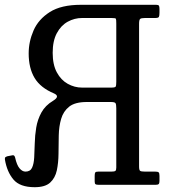

<svg xmlns="http://www.w3.org/2000/svg" viewBox="-38 -770 712 800"><path d="M-17.5 -105Q-18.5 -113 -15.2 -115.2Q-12 -117.5 -7 -119L14 -123Q22 -125 25 -113.5Q32 -82 43.5 -68.5Q55 -55 68 -55Q88 -55 95.5 -71Q103 -87 104.5 -113.8Q106 -140.5 106.8 -173Q107.5 -205.5 113 -238.8Q118.5 -272 134.5 -301.2Q150.5 -330.5 183 -350Q213.5 -368.5 187.5 -380.5Q131 -404 106.2 -445Q81.5 -486 81.5 -547.5Q81.5 -596.5 101.8 -643Q122 -689.5 169.5 -719.8Q217 -750 299 -750H612.5Q621.5 -750 624 -746.5Q626.5 -743 626.5 -733V-717.5Q626.5 -704 624 -699.5Q621.5 -695 608.5 -695H566Q550 -695 545.8 -691Q541.5 -687 541.5 -671V-76.5Q541.5 -61.5 545.8 -58.2Q550 -55 565.5 -55H608.5Q619 -55 622.8 -52Q626.5 -49 626.5 -37.5V-16Q626.5 -6.5 623.2 -3.2Q620 0 611 0H373Q363 0 359.8 -2.5Q356.5 -5 356.5 -14.5V-37Q356.5 -48 359 -51.5Q361.5 -55 372 -55H426.5Q438.5 -55 442.5 -57.8Q446.5 -60.5 446.5 -72V-319Q446.5 -335.5 443.2 -340.2Q440 -345 423.5 -345H324Q275 -345 250.5 -325.8Q226 -306.5 216.8 -274.8Q207.5 -243 206.8 -205.2Q206 -167.5 205.8 -129.8Q205.5 -92 198.8 -60.2Q192 -28.5 171 -9.2Q150 10 106.5 10Q45 10 18 -22Q-9 -54 -17.5 -105ZM425.5 -405Q441.5 -405 444 -409.2Q446.5 -413.5 446.5 -429V-671.5Q446.5 -689 444.8 -692Q443 -695 425.5 -695H304Q272.5 -695 244.2 -679.5Q216 -664 198.8 -631.8Q181.5 -599.5 181.5 -550Q181.5 -500.5 198.8 -468.5Q216 -436.5 244.2 -420.8Q272.5 -405 304 -405Z"/></svg>

Font: Besley* Narrow
Style: Regular
Weight: 400
Width: 4
Designer: Owen Earl
Foundry: indestructible type*
Version: Version 3.000; ttfautohint (v1.8.3)